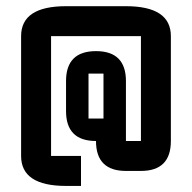

<svg xmlns="http://www.w3.org/2000/svg" viewBox="-20 -655 626 626"><path d="M195.3 -293V-390.6Q195.3 -488.3 293 -488.3Q390.6 -488.3 390.6 -390.6V-195.3H439.5V-537.1H146.5V-146.5H244.1V-48.8H195.3Q48.8 -48.8 48.8 -146.5V-537.1Q48.8 -634.8 195.3 -634.8H390.6Q537.1 -634.8 537.1 -537.1V-195.3Q537.1 -97.7 439.5 -97.7H390.6Q293 -97.7 293 -195.3Q195.3 -195.3 195.3 -293ZM268.6 -415V-268.6H317.4V-415Z"/></svg>

Font: BabelStone Runic Norn
Style: Regular
Weight: 400
Designer: Andrew West
Foundry: BabelStone
Version: Version 3.002 March 14, 2022